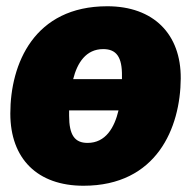

<svg xmlns="http://www.w3.org/2000/svg" viewBox="-20 -574 612 614"><path d="M323 -554C89 -554 13 -370 13 -211C13 -66 100 20 247 20C481 20 557 -165 558 -323C559 -465 471 -554 323 -554ZM310 -417C352 -417 371 -392 370 -330V-321H214C227 -373 255 -417 310 -417ZM260 -117C219 -117 201 -142 201 -204V-221H359C346 -166 318 -117 260 -117Z"/></svg>

Font: Fira Sans Heavy
Style: Italic
Weight: 900
Italic angle: -8°
Designer: bBox Type GmbH & Carrois Corporate GbR & Edenspiekermann AG
Foundry: bBox Type GmbH & Carrois Corporate GbR & Edenspiekermann AG
Version: Version 4.301;PS 004.301;hotconv 1.0.88;makeotf.lib2.5.64775